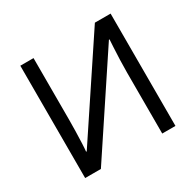

<svg xmlns="http://www.w3.org/2000/svg" viewBox="-154 -885 1077 1057"><g transform="rotate(-30 384.0 -357.0)"><path d="M98 -714H182V-322Q182 -289 181 -248Q180 -207 178.5 -173Q177 -139 175 -123H179L572 -714H672V0H588V-388Q588 -425 589.5 -467Q591 -509 593 -544Q595 -579 596 -594H592L198 0H98Z"/></g></svg>

Font: TSCustom
Style: Regular
Weight: 400
Designer: Monotype Design Team
Foundry: Monotype Imaging Inc.
Version: Version 2.004; ttfautohint (v1.8.3) -l 8 -r 50 -G 200 -x 14 